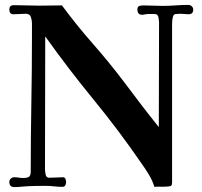

<svg xmlns="http://www.w3.org/2000/svg" viewBox="-20 -757 820 781"><path d="M766 -718Q766 -699 747 -699Q739 -699 731 -700Q723 -701 715 -701Q711 -701 706 -700.5Q701 -700 696 -700Q686 -700 683 -687.5Q680 -675 680 -660.5Q680 -646 680 -640V-17Q680 -10 678.5 -5Q677 0 668 1Q654 3 638 2.5Q622 2 608 3Q600 -23 585.5 -47Q571 -71 555 -93Q463 -227 360.5 -352Q258 -477 164 -609Q164 -474 163.5 -339.5Q163 -205 163 -70Q163 -61 165.5 -47.5Q168 -34 180 -34Q194 -34 208.5 -35Q223 -36 236 -36Q244 -36 246.5 -28.5Q249 -21 249 -16Q249 -9 245.5 -3Q242 3 234 3Q217 3 200 1Q183 -1 166 -1Q143 -1 119 -0.5Q95 0 72 2Q63 3 54.5 3.5Q46 4 38 4Q18 4 18 -17Q18 -25 24 -30.5Q30 -36 37 -36Q47 -36 56 -34.5Q65 -33 75 -33Q90 -33 97.5 -37.5Q105 -42 105 -60Q105 -198 107.5 -336Q110 -474 110 -612Q110 -625 110 -637Q110 -649 110 -662Q110 -675 105.5 -688Q101 -701 85 -701Q73 -701 60.5 -700Q48 -699 35 -699Q18 -699 18 -718Q18 -736 36 -736Q62 -736 88 -735Q114 -734 139 -734Q162 -734 185.5 -734.5Q209 -735 232 -735Q291 -655 356.5 -580.5Q422 -506 482 -427Q517 -380 553 -333Q589 -286 626 -240Q626 -346 626.5 -452Q627 -558 627 -664Q627 -673 624.5 -686.5Q622 -700 609 -700H582Q576 -700 570 -698.5Q564 -697 558 -697Q539 -697 539 -718Q539 -730 546 -732.5Q553 -735 563 -735Q583 -735 602.5 -734Q622 -733 641 -733Q667 -733 693.5 -735Q720 -737 746 -737Q754 -737 760 -731.5Q766 -726 766 -718Z"/></svg>

Font: Kaisei Decol
Style: Bold
Weight: 700
Designer: Font-Kai, 金井和夫
Foundry: KAZUO KANAI
Version: Version 5.003